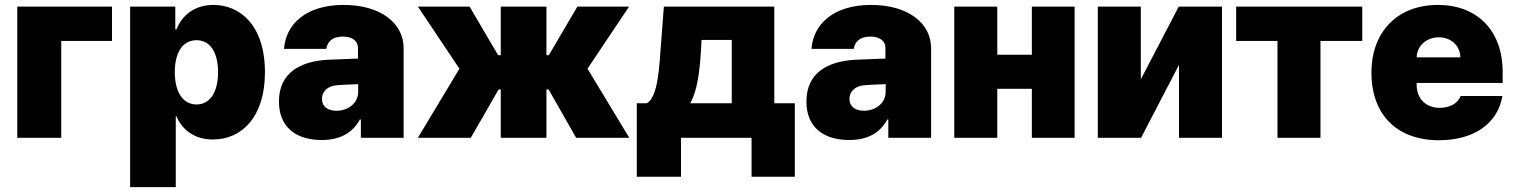

<svg xmlns="http://www.w3.org/2000/svg" viewBox="-20 -557 6123 776"><path d="M432.6 -530.3H49.8V0H227.5V-391.6H432.6Z M505.9 199.2H690.4V-86.9H693.4C714.8 -34.2 764.6 6.8 840.8 6.8C955.1 6.8 1050.8 -82 1050.8 -264.6C1050.8 -456.1 949.2 -537.1 842.8 -537.1C762.7 -537.1 713.9 -491.2 693.4 -438.5H688.5V-530.3H505.9ZM686.5 -265.6C686.5 -345.7 718.8 -394.5 774.4 -394.5C829.1 -394.5 861.3 -345.7 861.3 -265.6C861.3 -184.6 829.1 -134.8 774.4 -134.8C718.8 -134.8 686.5 -185.5 686.5 -265.6Z M1107.4 -146.5C1107.4 -41 1178.7 8.8 1280.3 8.8C1350.6 8.8 1403.3 -16.6 1434.6 -74.2H1438.5V0H1611.3V-362.3C1611.3 -464.8 1516.6 -537.1 1369.1 -537.1C1212.9 -537.1 1134.8 -456.1 1127.9 -359.4H1298.8C1303.7 -392.6 1328.1 -409.2 1366.2 -409.2C1402.3 -409.2 1426.8 -392.6 1426.8 -363.3V-320.3L1302.7 -315.4C1194.3 -308.6 1107.4 -263.7 1107.4 -146.5ZM1281.2 -157.2C1281.2 -185.5 1302.7 -208 1335.9 -211.9C1360.4 -214.4 1409.2 -216.3 1427.7 -216.8V-188.5C1428.7 -138.7 1385.7 -109.4 1339.8 -109.4C1305.7 -109.4 1281.2 -126 1281.2 -157.2Z M1668.9 0H1882.8L1995.1 -195.3H2003.9V0H2188.5V-195.3H2197.3L2308.6 0H2523.4L2354.5 -279.3L2522.5 -530.3H2313.5L2198.2 -334H2188.5V-530.3H2003.9V-334H1993.2L1877.9 -530.3H1668.9L1836.9 -279.3Z M2553.7 157.2H2732.4V0H3017.6V157.2H3192.4V-139.6H3109.4V-530.3H2663.1L2651.4 -377.9C2645.5 -298.8 2640.6 -160.2 2592.8 -139.6H2553.7ZM2769.5 -139.6C2797.9 -189.5 2808.6 -263.7 2814.5 -377.9L2815.4 -395.5H2937.5V-139.6Z M3239.3 -146.5C3239.3 -41 3310.5 8.8 3412.1 8.8C3482.4 8.8 3535.2 -16.6 3566.4 -74.2H3570.3V0H3743.2V-362.3C3743.2 -464.8 3648.4 -537.1 3501 -537.1C3344.7 -537.1 3266.6 -456.1 3259.8 -359.4H3430.7C3435.5 -392.6 3460 -409.2 3498 -409.2C3534.2 -409.2 3558.6 -392.6 3558.6 -363.3V-320.3L3434.6 -315.4C3326.2 -308.6 3239.3 -263.7 3239.3 -146.5ZM3413.1 -157.2C3413.1 -185.5 3434.6 -208 3467.8 -211.9C3492.2 -214.4 3541 -216.3 3559.6 -216.8V-188.5C3560.5 -138.7 3517.6 -109.4 3471.7 -109.4C3437.5 -109.4 3413.1 -126 3413.1 -157.2Z M4010.7 -530.3H3836.9V0H4010.7V-198.2H4150.4V0H4323.2V-530.3H4150.4V-335.9H4010.7Z M4590.8 -236.3V-530.3H4417V0H4591.8L4745.1 -294.9V0H4918.9V-530.3H4744.1Z M4976.1 -391.6H5143.1V0H5316.9V-391.6H5485.8V-530.3H4976.1Z M5795.4 9.8C5939.9 9.8 6033.7 -59.6 6052.2 -168.9H5883.3C5871.6 -138.7 5839.4 -121.1 5799.3 -121.1C5740.7 -121.1 5705.6 -160.2 5705.6 -214.8V-221.7H6053.2V-265.6C6053.2 -435.5 5948.7 -537.1 5791.5 -537.1C5627.4 -537.1 5522.9 -427.7 5522.9 -263.7C5522.9 -92.8 5626.5 9.8 5795.4 9.8ZM5705.6 -325.2C5707 -372.6 5746.1 -406.2 5795.4 -406.2C5844.2 -406.2 5881.3 -373 5882.3 -325.2Z"/></svg>

Font: Pretendard Black
Style: Regular
Weight: 900
Designer: Base glyphs from Inter by Rasmus Andersson; Hangeul glyphs from Noto Sans CJK(Source Han Sans) by Jang Soo-young and Kan
Foundry: Kil Hyung-jin
Version: Version 1.309;Glyphs 3.2 (3225)